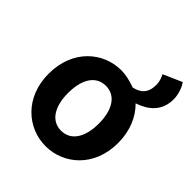

<svg xmlns="http://www.w3.org/2000/svg" viewBox="-212 -902 1052 1052"><g transform="rotate(45 314.0 -376.0)"><path d="M487 -718C496 -702 505 -678 505 -654C505 -590 474 -562 423 -551C382 -566 346 -574 313 -574C173 -574 44 -466 44 -279C44 -95 173 14 313 14C453 14 582 -95 582 -279C582 -375 548 -450 496 -501C568 -525 628 -572 628 -664C628 -703 613 -743 596 -766ZM313 -106C237 -106 194 -174 194 -279C194 -387 237 -454 313 -454C389 -454 432 -387 432 -279C432 -174 389 -106 313 -106Z"/></g></svg>

Font: Spoqa Han Sans Neo Bold
Style: Bold
Weight: 700
Designer: [Spoqa Han Sans Neo] Dong-huui Kim  Younghwa Kang  Yujin Lee  [Noto Sans] Ryoko NISHIZUKA  (kana & ideographs); Paul D. 
Foundry: Spoqa (http://www.spoqa-han-sans.com)
Version: Version 1.000